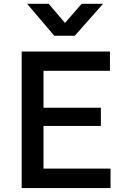

<svg xmlns="http://www.w3.org/2000/svg" viewBox="-20 -964 652 984"><path d="M91 0V-700H543.5V-601H203V-412H497V-318.5H203V-100H546.5V0ZM258 -781 119 -944.5H229.5L313 -846.5L398.5 -944.5H508L363.5 -781Z"/></svg>

Font: Geologica
Style: Regular
Weight: 400
Designer: Sindre Bremnes, Frode Helland
Foundry: Monokrom Skriftforlag AS
Version: Version 1.010; ttfautohint (v1.8.4.7-5d5b);gftools[0.9.28]